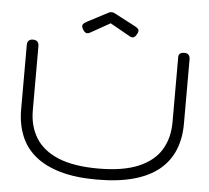

<svg xmlns="http://www.w3.org/2000/svg" viewBox="-58 -927 1088 1001"><g transform="rotate(5 486.0 -427.0)"><path d="M484 11Q373 11 293 -12Q213 -35 161 -78Q109 -121 84.5 -182.5Q60 -244 60 -320V-657Q60 -667 63.5 -673.5Q67 -680 73.5 -683.5Q80 -687 90 -687Q100 -687 107 -683.5Q114 -680 117.5 -673Q121 -666 121 -656V-320Q121 -237 159 -175.5Q197 -114 277.5 -80.5Q358 -47 487 -47Q616 -47 696.5 -81Q777 -115 814.5 -176.5Q852 -238 852 -321V-663Q852 -671 855.5 -676.5Q859 -682 866 -684.5Q873 -687 883 -687Q893 -687 899 -683.5Q905 -680 908.5 -673Q912 -666 912 -656V-318Q912 -242 887 -181Q862 -120 810 -77Q758 -34 677 -11.5Q596 11 484 11ZM486 -865Q490 -865 493 -864.5Q496 -864 500 -862L609 -805Q627 -796 632 -787.5Q637 -779 628 -763Q619 -747 610.5 -744.5Q602 -742 591 -748L486 -807L381 -748Q371 -743 362 -746Q353 -749 344 -765Q336 -780 341.5 -788.5Q347 -797 363 -805L472 -862Q476 -864 479 -864.5Q482 -865 486 -865Z"/></g></svg>

Font: Fredoka Expanded Light
Style: Regular
Weight: 300
Width: 7
Designer: Ben Nathan
Foundry: Milena B. Brandão, Ben Nathan
Version: Version 2.001